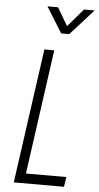

<svg xmlns="http://www.w3.org/2000/svg" viewBox="-64 -1028 547 1066"><g transform="rotate(5 209.5 -495.0)"><path d="M215 -750 118 -55H343L335 0H55L160 -750ZM245 -847 156 -990H215L274 -890L360 -990H419L290 -847Z"/></g></svg>

Font: Mohave Light
Style: Italic
Weight: 300
Italic angle: -8°
Designer: Gumpita Rahayu
Foundry: Tokotype
Version: Version 2.003